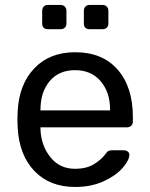

<svg xmlns="http://www.w3.org/2000/svg" viewBox="-20 -739 599 769"><path d="M49.8 -261.2 50.8 -293.9Q56.6 -401.9 117.9 -465.8Q179.2 -529.8 280.8 -529.8Q390.6 -529.8 451.4 -460Q512.2 -390.1 512.2 -270V-252Q512.2 -242.2 505.6 -235.6Q499 -229 488.8 -229H142.1V-220.2Q145 -155.3 182.1 -109.1Q219.2 -63 279.8 -63Q326.7 -63 356.4 -81.5Q386.2 -100.1 400.9 -120.1Q409.7 -132.3 414.8 -134.8Q419.9 -137.2 432.1 -137.2H476.1Q484.9 -137.2 491.5 -132.1Q498 -127 498 -119.1Q498 -97.2 470.9 -66.2Q443.8 -35.2 394.5 -12.7Q345.2 9.8 280.8 9.8Q179.2 9.8 118.2 -53.7Q57.1 -117.2 50.8 -227.1ZM142.1 -296.9H420.9V-299.8Q420.9 -369.6 383.1 -413.8Q345.2 -458 280.8 -458Q215.8 -458 179 -414.1Q142.1 -370.1 142.1 -299.8ZM148.9 -644V-695.8Q148.9 -705.6 155 -712.4Q161.1 -719.2 170.9 -719.2H223.1Q232.9 -719.2 239.5 -712.6Q246.1 -706.1 246.1 -695.8V-644Q246.1 -634.3 239.5 -628.2Q232.9 -622.1 223.1 -622.1H170.9Q161.1 -622.1 155 -627.9Q148.9 -633.8 148.9 -644ZM315.9 -644V-695.8Q315.9 -705.6 322 -712.4Q328.1 -719.2 337.9 -719.2H391.1Q400.9 -719.2 407.5 -712.6Q414.1 -706.1 414.1 -695.8V-644Q414.1 -634.3 407.5 -628.2Q400.9 -622.1 391.1 -622.1H337.9Q328.1 -622.1 322 -627.9Q315.9 -633.8 315.9 -644Z"/></svg>

Font: Rubik AZ
Style: Regular
Weight: 400
Designer: Hubert and Fischer
Foundry: Hubert & Fischer
Version: Version 2.000